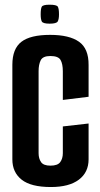

<svg xmlns="http://www.w3.org/2000/svg" viewBox="-20 -772 416 800"><path d="M192 7.3Q109.1 7.3 70.3 -23.3Q31.5 -53.9 31.5 -107.9V-502.2Q31.5 -568.7 69 -597.7Q106.4 -626.7 189 -626.7Q268.9 -626.7 309.3 -598Q349.7 -569.4 349.1 -501.2V-368.8L241.8 -355.6V-474.7Q241.8 -505.8 232.3 -522.2Q222.9 -538.6 190 -538.6Q158.4 -538.6 149.6 -520.8Q140.8 -503.1 140.8 -475.7V-133.4Q140.8 -111.6 151 -96.7Q161.1 -81.8 190 -81.8Q220.5 -81.8 231.1 -96.7Q241.8 -111.6 241.8 -133.7V-245.2L349.1 -257.4V-108.2Q349.1 -53.9 308.5 -23.3Q267.8 7.3 192 7.3ZM187 -673.4Q158.8 -673.4 154.1 -682.6Q149.5 -691.7 149.5 -712.3Q149.5 -735.8 154.1 -744.1Q158.8 -752.4 186.6 -752.4Q216 -752.4 220.9 -744.1Q225.8 -735.8 225.8 -712.3Q225.8 -691.7 220.5 -682.6Q215.2 -673.4 187 -673.4Z"/></svg>

Font: Smooch Sans Thin
Style: Regular
Weight: 100
Designer: Robert E. Leuschke
Foundry: Robert E. Leuschke
Version: Version 1.010